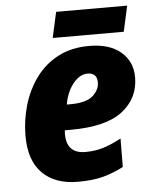

<svg xmlns="http://www.w3.org/2000/svg" viewBox="-52 -759 647 813"><g transform="rotate(-5 271.5 -352.5)"><path d="M247 10Q150 10 96 -44Q42 -98 42 -202Q42 -270 61 -334Q80 -398 117.5 -449Q155 -500 211.5 -529.5Q268 -559 343 -559Q430 -559 478 -518Q526 -477 526 -410Q526 -321 455.5 -266.5Q385 -212 235 -212H210Q209 -206 209 -197Q209 -113 289 -113Q330 -113 364.5 -123.5Q399 -134 442 -157L441 -36Q399 -14 355 -2Q311 10 247 10ZM228 -320H243Q310 -320 338.5 -345Q367 -370 367 -402Q367 -443 326 -443Q303 -443 282.5 -426Q262 -409 247.5 -381Q233 -353 228 -320ZM193 -606 217 -715H519L495 -606Z"/></g></svg>

Font: Noto Sans Disp ExtBd
Style: Italic
Weight: 800
Italic angle: -12°
Designer: Monotype Design Team
Foundry: Monotype Imaging Inc.
Version: Version 2.000;GOOG;noto-source:20170915:90ef993387c0